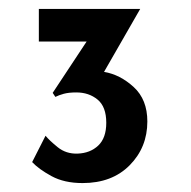

<svg xmlns="http://www.w3.org/2000/svg" viewBox="-20 -706 428 430"><path d="M165 -296Q124 -296 95.5 -311.5Q67 -327 52 -343L82 -402Q90 -392 109 -376.5Q128 -361 154 -362Q182 -363 200 -380Q218 -397 218 -431Q218 -467 198.5 -483Q179 -499 151 -499Q134 -499 123 -496Q112 -493 104 -489L98 -498L174 -613H67V-686H294L213 -545Q249 -539 279.5 -511Q310 -483 310 -434Q310 -376 270.5 -336Q231 -296 165 -296Z"/></svg>

Font: Reem Kufi Ink
Style: Regular
Weight: 400
Designer: Khaled Hosny
Version: Version 1.7